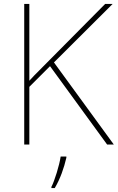

<svg xmlns="http://www.w3.org/2000/svg" viewBox="-20 -734 598 975"><path d="M558 0 254 -417 552 -714H514L179 -376C161 -358 144 -341 129 -324V-714H103V0H129V-293L234 -398L524 0ZM317 67V61H288C282 104 257 185 241 215V221H258C286 174 305 119 317 67Z"/></svg>

Font: Noto Sans Meetei Mayek Thin
Style: Regular
Weight: 100
Designer: Monotype Design Team and Neelakash Kshetrimayum
Foundry: Monotype Imaging Inc.
Version: Version 2.002